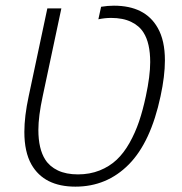

<svg xmlns="http://www.w3.org/2000/svg" viewBox="-20 -660 654 689"><path d="M388.7 -639.6Q501 -639.6 545.9 -560.1Q571.8 -515.1 571.8 -443.4Q571.8 -387.2 556.2 -314.9Q521 -149.4 442.1 -69.8Q363.3 9.8 250.7 9.8Q138.2 9.8 92.8 -69.8Q67.4 -114.7 67.4 -186.5Q67.4 -242.7 83 -314.9L149.9 -629.9H200.2L133.3 -314.9Q117.7 -242.7 117.7 -193.8Q117.7 -125.5 142.6 -86.9Q158.2 -62.5 187.7 -48.3Q217.3 -34.2 259.8 -34.2Q302.2 -34.2 337.6 -48.3Q373 -62.5 398.7 -86.7Q424.3 -110.8 444.8 -147.2Q465.3 -183.6 479 -224.1Q492.7 -264.6 503.4 -314.9Q519 -387.7 519 -437Q519 -505.4 495.1 -543Q480 -567.4 450.7 -581.5Q421.4 -595.7 378.9 -595.7Q356.4 -595.7 333 -590.8L342.8 -635.7Q366.2 -639.6 388.7 -639.6Z"/></svg>

Font: Open Sans Hebrew Light
Style: Italic
Weight: 300
Italic angle: -12°
Foundry: Ascender Corporation, Yanek Iontef
Version: Version 2.001;PS 002.001;hotconv 1.0.70;makeotf.lib2.5.58329